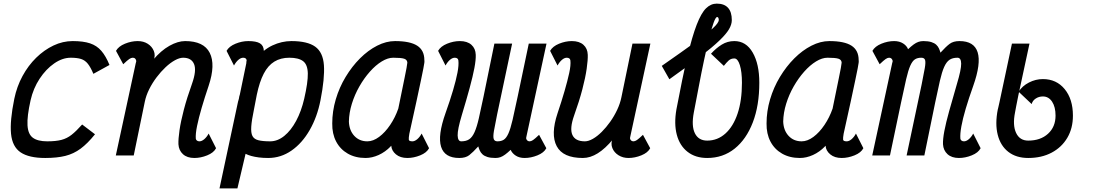

<svg xmlns="http://www.w3.org/2000/svg" viewBox="-20 -859 6040 1061"><path d="M434 -171 505 -117Q464 -66 425.5 -37.5Q387 -9 341 2.5Q295 14 230 14Q140 14 94 -17Q48 -48 41 -119.5Q34 -191 59 -313Q73 -381 104.5 -439Q136 -497 180 -540Q224 -583 275.5 -607.5Q327 -632 382 -632Q440 -632 477.5 -619.5Q515 -607 540 -578Q565 -549 585 -500L496 -451Q481 -487 465.5 -506.5Q450 -526 428 -533Q406 -540 371 -540Q325 -540 279.5 -508.5Q234 -477 199 -424Q164 -371 149 -305Q129 -216 132 -166.5Q135 -117 162 -97.5Q189 -78 241 -78Q289 -78 319.5 -86Q350 -94 375.5 -114Q401 -134 434 -171Z M1133 -121 1174 -40Q1161 -15 1125 -0.5Q1089 14 1054 14Q1014 14 991 -7Q968 -28 966 -62Q965 -91 972 -139.5Q979 -188 996 -253Q1013 -318 1041 -396Q1067 -469 1052.5 -504.5Q1038 -540 992 -540Q972 -540 946.5 -526Q921 -512 895 -487.5Q869 -463 845.5 -432Q822 -401 804.5 -366Q787 -331 780 -296L719 0H620L730 -509Q730 -512 732 -516.5Q734 -521 732 -526Q730 -533 725.5 -536.5Q721 -540 713 -540Q705 -540 694.5 -533Q684 -526 661 -504L621 -578Q635 -603 670.5 -617.5Q706 -632 741 -632Q773 -632 796.5 -617Q820 -602 830 -577.5Q840 -553 829 -525L826 -528Q870 -580 916.5 -606Q963 -632 1003 -632Q1106 -632 1139 -567Q1172 -502 1133 -385Q1111 -320 1094.5 -263.5Q1078 -207 1069 -163Q1060 -119 1062 -93Q1063 -86 1068.5 -82Q1074 -78 1082 -78Q1095 -78 1109 -90Q1123 -102 1133 -121Z M1590 -632Q1679 -632 1722 -601Q1765 -570 1770 -498.5Q1775 -427 1751 -305Q1733 -213 1691.5 -140.5Q1650 -68 1591 -27Q1532 14 1462 14Q1434 14 1410.5 11Q1387 8 1369 3Q1351 -2 1337 -9L1292 182H1193L1293 -286Q1294 -291 1295.5 -297.5Q1297 -304 1300 -313Q1301 -316 1301.5 -321.5Q1302 -327 1305 -335L1341 -509Q1341 -513 1341.5 -517Q1342 -521 1343 -526Q1342 -533 1337 -536.5Q1332 -540 1324 -540Q1311 -540 1297.5 -528.5Q1284 -517 1273 -497L1232 -578Q1246 -603 1281.5 -617.5Q1317 -632 1352 -632Q1396 -632 1416.5 -619.5Q1437 -607 1438 -578Q1460 -596 1485.5 -608Q1511 -620 1537.5 -626Q1564 -632 1590 -632ZM1661 -313Q1682 -404 1681 -453Q1680 -502 1655 -521Q1630 -540 1579 -540Q1531 -540 1496 -518.5Q1461 -497 1437.5 -452Q1414 -407 1399 -335L1383 -252Q1371 -195 1368.5 -160Q1366 -125 1375 -107.5Q1384 -90 1408 -84Q1432 -78 1473 -78Q1514 -78 1551 -108Q1588 -138 1616.5 -191Q1645 -244 1661 -313Z M2310 -121 2351 -40Q2338 -15 2302 -0.5Q2266 14 2231 14Q2192 14 2168 -6Q2144 -26 2142 -54Q2141 -51 2139.5 -51.5Q2138 -52 2139 -50Q2109 -19 2072.5 -2.5Q2036 14 2000 14Q1944 14 1902 -10Q1860 -34 1837.5 -77Q1815 -120 1816 -177Q1816 -244 1835.5 -310Q1855 -376 1890 -434Q1925 -492 1969.5 -536.5Q2014 -581 2064 -606.5Q2114 -632 2163 -632Q2246 -632 2285.5 -606.5Q2325 -581 2325 -527Q2326 -522 2325 -512.5Q2324 -503 2319.5 -480.5Q2315 -458 2306 -414.5Q2297 -371 2281.5 -299.5Q2266 -228 2242 -120Q2238 -97 2239 -87.5Q2240 -78 2259 -78Q2272 -78 2286 -90Q2300 -102 2310 -121ZM2010 -78Q2042 -78 2075 -102.5Q2108 -127 2136 -168.5Q2164 -210 2181 -259Q2201 -358 2215.5 -427.5Q2230 -497 2231 -513Q2230 -529 2213.5 -534.5Q2197 -540 2153 -540Q2123 -540 2089.5 -519.5Q2056 -499 2024 -463Q1992 -427 1966 -381.5Q1940 -336 1924.5 -286Q1909 -236 1908 -187Q1910 -138 1938 -108Q1966 -78 2010 -78Z M2521 -632Q2562 -632 2585 -611.5Q2608 -591 2609 -556Q2610 -528 2601.5 -483Q2593 -438 2575.5 -373.5Q2558 -309 2532 -223Q2508 -143 2509 -110.5Q2510 -78 2529 -78Q2556 -78 2573 -89.5Q2590 -101 2602.5 -129Q2615 -157 2626 -205Q2637 -253 2652 -325L2712 -618H2810L2727 -226Q2715 -168 2709.5 -135.5Q2704 -103 2708.5 -90.5Q2713 -78 2729 -78Q2750 -78 2764 -87Q2778 -96 2789.5 -121.5Q2801 -147 2812.5 -196.5Q2824 -246 2841 -327L2902 -618H3000L2890 -109Q2890 -106 2888.5 -101.5Q2887 -97 2888 -92Q2893 -78 2907 -78Q2915 -78 2925.5 -85Q2936 -92 2959 -114L2999 -40Q2986 -15 2950 -0.5Q2914 14 2879 14Q2850 14 2830 1Q2810 -12 2802 -31Q2785 -15 2771.5 -5Q2758 5 2745.5 9.5Q2733 14 2718 14Q2691 14 2673.5 8.5Q2656 3 2646 -6.5Q2636 -16 2631 -27.5Q2626 -39 2623 -50Q2593 -17 2573 -1.5Q2553 14 2518 14Q2437 14 2417.5 -48Q2398 -110 2442 -234Q2467 -304 2483.5 -360Q2500 -416 2508 -457.5Q2516 -499 2513 -525Q2512 -533 2506.5 -536.5Q2501 -540 2493 -540Q2480 -540 2466.5 -528.5Q2453 -517 2442 -497L2401 -578Q2415 -603 2450.5 -617.5Q2486 -632 2521 -632Z M3061 -497 3020 -578Q3034 -603 3069.5 -617.5Q3105 -632 3140 -632Q3181 -632 3204 -611.5Q3227 -591 3228 -556Q3229 -528 3222 -479Q3215 -430 3198 -365Q3181 -300 3153 -222Q3127 -149 3143 -113.5Q3159 -78 3212 -78Q3232 -78 3256.5 -92Q3281 -106 3305.5 -130.5Q3330 -155 3352 -186Q3374 -217 3390.5 -252Q3407 -287 3414 -322L3475 -618H3574L3464 -109Q3464 -106 3462.5 -101.5Q3461 -97 3462 -92Q3464 -85 3469 -81.5Q3474 -78 3481 -78Q3489 -78 3499.5 -85Q3510 -92 3533 -114L3573 -40Q3560 -15 3524 -0.5Q3488 14 3453 14Q3422 14 3398 -1Q3374 -16 3364 -40.5Q3354 -65 3365 -93L3368 -90Q3325 -38 3283.5 -12Q3242 14 3201 14Q3091 14 3056.5 -51Q3022 -116 3061 -233Q3083 -298 3099.5 -355Q3116 -412 3125.5 -455.5Q3135 -499 3132 -525Q3131 -533 3125.5 -536.5Q3120 -540 3112 -540Q3099 -540 3085.5 -528.5Q3072 -517 3061 -497Z M3888 14Q3823 14 3779.5 -20Q3736 -54 3720 -114.5Q3704 -175 3718 -255Q3751 -430 3778 -544Q3805 -658 3830 -722.5Q3855 -787 3881.5 -813Q3908 -839 3941 -839Q3982 -839 4003 -816Q4024 -793 4024 -748Q4024 -724 4008.5 -697.5Q3993 -671 3955 -634.5Q3917 -598 3850 -546.5Q3783 -495 3679 -421L3637 -495Q3749 -573 3818.5 -623.5Q3888 -674 3920 -703.5Q3952 -733 3952 -749Q3952 -754 3950 -759.5Q3948 -765 3943 -765Q3935 -765 3923.5 -733.5Q3912 -702 3898.5 -648Q3885 -594 3870.5 -526Q3856 -458 3842 -383.5Q3828 -309 3814 -237Q3800 -163 3820 -122.5Q3840 -82 3888 -82Q3945 -82 3988.5 -121Q4032 -160 4056 -231.5Q4080 -303 4080 -402Q4080 -462 4068.5 -499Q4057 -536 4038 -536Q4019 -536 4006.5 -524.5Q3994 -513 3980 -495L3909 -562Q3937 -593 3968.5 -612.5Q4000 -632 4038 -632Q4103 -632 4139.5 -568.5Q4176 -505 4176 -402Q4176 -276 4140 -182.5Q4104 -89 4039.5 -37.5Q3975 14 3888 14Z M4710 -121 4751 -40Q4738 -15 4702 -0.5Q4666 14 4631 14Q4592 14 4568 -6Q4544 -26 4542 -54Q4541 -51 4539.5 -51.5Q4538 -52 4539 -50Q4509 -19 4472.5 -2.5Q4436 14 4400 14Q4344 14 4302 -10Q4260 -34 4237.5 -77Q4215 -120 4216 -177Q4216 -244 4235.5 -310Q4255 -376 4290 -434Q4325 -492 4369.5 -536.5Q4414 -581 4464 -606.5Q4514 -632 4563 -632Q4646 -632 4685.5 -606.5Q4725 -581 4725 -527Q4726 -522 4725 -512.5Q4724 -503 4719.5 -480.5Q4715 -458 4706 -414.5Q4697 -371 4681.5 -299.5Q4666 -228 4642 -120Q4638 -97 4639 -87.5Q4640 -78 4659 -78Q4672 -78 4686 -90Q4700 -102 4710 -121ZM4410 -78Q4442 -78 4475 -102.5Q4508 -127 4536 -168.5Q4564 -210 4581 -259Q4601 -358 4615.5 -427.5Q4630 -497 4631 -513Q4630 -529 4613.5 -534.5Q4597 -540 4553 -540Q4523 -540 4489.5 -519.5Q4456 -499 4424 -463Q4392 -427 4366 -381.5Q4340 -336 4324.5 -286Q4309 -236 4308 -187Q4310 -138 4338 -108Q4366 -78 4410 -78Z M5279 14Q5239 14 5216 -7Q5193 -28 5191 -62Q5190 -90 5198.5 -135Q5207 -180 5225 -244.5Q5243 -309 5268 -395Q5292 -475 5291.5 -507.5Q5291 -540 5271 -540Q5244 -540 5227 -528.5Q5210 -517 5197.5 -489Q5185 -461 5174 -413Q5163 -365 5148 -293L5088 0H4990L5073 -392Q5085 -451 5090.5 -483Q5096 -515 5092 -527.5Q5088 -540 5071 -540Q5050 -540 5036 -531Q5022 -522 5010.5 -496.5Q4999 -471 4987.5 -421.5Q4976 -372 4959 -291L4898 0H4800L4910 -509Q4910 -512 4912 -516.5Q4914 -521 4912 -526Q4907 -540 4893 -540Q4885 -540 4874.5 -533Q4864 -526 4841 -504L4801 -578Q4815 -603 4850.5 -617.5Q4886 -632 4921 -632Q4950 -632 4970.5 -619Q4991 -606 4998 -587Q5015 -603 5028.5 -613Q5042 -623 5055 -627.5Q5068 -632 5082 -632Q5109 -632 5126.5 -626.5Q5144 -621 5154 -611.5Q5164 -602 5169 -590.5Q5174 -579 5177 -568Q5207 -601 5227.5 -616.5Q5248 -632 5282 -632Q5363 -632 5382.5 -570Q5402 -508 5358 -384Q5333 -314 5316.5 -258Q5300 -202 5292.5 -160.5Q5285 -119 5287 -93Q5288 -86 5293.5 -82Q5299 -78 5307 -78Q5320 -78 5334 -90Q5348 -102 5358 -121L5399 -40Q5386 -15 5350 -0.5Q5314 14 5279 14Z M5662 14Q5596 14 5552.5 -19.5Q5509 -53 5493.5 -114Q5478 -175 5494 -255Q5494 -254 5496 -262.5Q5498 -271 5503 -293.5Q5508 -316 5516.5 -357Q5525 -398 5539 -462.5Q5553 -527 5572 -618H5669Q5645 -506 5630 -437Q5615 -368 5607 -330Q5599 -292 5595.5 -272Q5592 -252 5589 -237Q5575 -167 5595 -124.5Q5615 -82 5662 -82Q5730 -82 5771.5 -120Q5813 -158 5813 -220Q5813 -268 5794 -297Q5775 -326 5743 -326Q5721 -326 5703.5 -314.5Q5686 -303 5681 -284L5609 -352Q5629 -384 5666 -403Q5703 -422 5743 -422Q5818 -422 5863.5 -366.5Q5909 -311 5909 -220Q5909 -150 5878 -97.5Q5847 -45 5791.5 -15.5Q5736 14 5662 14Z"/></svg>

Font: Victor Mono Thin
Style: Italic
Weight: 100
Italic angle: -12°
Monospace: yes
Designer: Rune Bjørnerås
Version: Version 1.561;gftools[0.9.30]